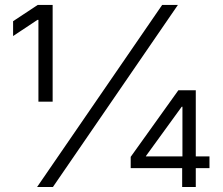

<svg xmlns="http://www.w3.org/2000/svg" viewBox="-20 -747 890 767"><path d="M128.2 0 627.8 -727.3H690.7L191.4 0ZM133.5 -340.9V-667.6H129.6L32.3 -603V-662.3L130.7 -727.3H190.3V-340.9ZM502.1 -75.3V-120.4L692.5 -386.4H762.1V-122.2H816.8V-75.3H762.1V0H707.7V-75.3ZM708.8 -122.2V-320.7H706L562.9 -123.6V-122.2Z"/></svg>

Font: Inter Zeller Light
Style: Regular
Weight: 300
Designer: Rasmus Andersson; Joe Bland
Foundry: zeller
Version: Version 3.015;git-dec3a8cb1